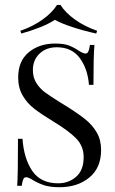

<svg xmlns="http://www.w3.org/2000/svg" viewBox="-20 -759 475 790"><path d="M304.8 -550Q322.6 -538.7 332.3 -538.7Q339.5 -538.7 343.5 -547.2Q347.6 -555.6 350 -574.2H368.5Q364.5 -527.4 364.5 -409.7H346Q341.1 -475 308.5 -519.8Q275.8 -564.5 213.7 -564.5Q170.2 -564.5 142.7 -538.3Q115.3 -512.1 115.3 -471Q115.3 -440.3 129.4 -417.7Q143.5 -395.2 165.3 -379Q187.1 -362.9 227.4 -337.9L250.8 -323.4Q301.6 -291.9 331 -268.1Q360.5 -244.4 378.2 -213.7Q396 -183.1 396 -141.9Q396 -68.5 347.6 -28.6Q299.2 11.3 225 11.3Q186.3 11.3 161.7 3.2Q137.1 -4.8 114.5 -18.5Q96.8 -29.8 87.1 -29.8Q79.8 -29.8 75.8 -21.4Q71.8 -12.9 69.4 5.6H50.8Q54 -38.7 54 -187.9H72.6Q78.2 -106.5 112.9 -55.6Q147.6 -4.8 219.4 -4.8Q262.9 -4.8 293.5 -31.9Q324.2 -58.9 324.2 -112.1Q324.2 -157.3 294 -188.7Q263.7 -220.2 198.4 -259.7Q150.8 -288.7 121.4 -311.3Q91.9 -333.9 73.4 -365.7Q54.8 -397.6 54.8 -440.3Q54.8 -508.1 98.4 -544Q141.9 -579.8 206.5 -579.8Q241.9 -579.8 262.5 -572.2Q283.1 -564.5 304.8 -550ZM379.8 -632.3 375.8 -621Q327.4 -631.5 280.2 -646.8Q233.1 -662.1 205.6 -677.4Q183.1 -662.1 144.8 -646.8Q106.5 -631.5 67.7 -621L63.7 -632.3Q115.3 -650 155.2 -678.6Q195.2 -707.3 214.5 -738.7H229Q248.4 -707.3 288.3 -678.6Q328.2 -650 379.8 -632.3Z"/></svg>

Font: Playfair Display
Style: Regular
Weight: 400
Designer: Claus Eggers Sørensen
Foundry: Claus Eggers Sørensen
Version: Version 1.005; ttfautohint (v1.2) -l 10 -r 42 -G 200 -x 21 -